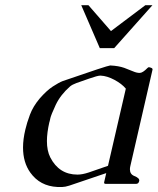

<svg xmlns="http://www.w3.org/2000/svg" viewBox="-20 -725 622 757"><path d="M300.3 -704.6H328.6L417.5 -602.5L553.2 -704.6H581.1L430.2 -535.2H373.5ZM375 -426.8Q364.7 -426.8 331.1 -415Q296.9 -403.3 281.2 -397.5Q265.1 -391.6 256.3 -384.3Q218.8 -351.6 199.7 -311.5Q181.2 -271.5 178.7 -259.8L175.8 -246.6Q175.3 -245.1 174.8 -244.1Q165 -201.7 165 -168.9Q165 -130.4 178.2 -104.5Q212.9 -36.6 285.6 -36.6Q304.2 -36.6 329.6 -44.9Q355 -53.2 405.8 -71.3L476.1 -375.5Q460.4 -394.5 431.2 -410.2Q401.9 -425.8 377 -426.8ZM226.1 12.2H206.1Q137.7 8.8 99.6 -44.4Q70.8 -84.5 70.8 -143.6Q70.8 -176.3 80.1 -214.8Q85.9 -240.2 98.1 -272.9Q110.4 -305.7 136.7 -336.9Q164.1 -368.2 188 -383.8Q211.9 -399.4 227.1 -405.3Q405.3 -466.8 414.1 -466.8H416.5Q447.3 -465.3 469.7 -457.5Q492.2 -449.2 505.4 -443.4Q519 -437.5 530.8 -437.5Q542.5 -437.5 561 -456.5Q564.5 -460 566.9 -460Q569.8 -460 576.2 -457.5Q581.5 -455.6 581.5 -451.2Q581.5 -450.2 581.1 -449.2L494.1 -71.3Q492.2 -63.5 492.2 -57.6Q492.2 -38.1 509.3 -31.2Q531.7 -22.5 528.8 -11.2Q526.4 0 516.1 0H397.5Q389.2 0 390.6 -6.3L398.9 -42.5L253.4 6.8Q236.3 12.2 226.1 12.2Z"/></svg>

Font: Caudex
Style: Italic
Weight: 400
Italic angle: -13°
Version: Version 1.04